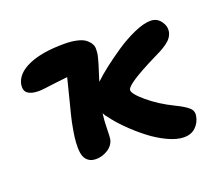

<svg xmlns="http://www.w3.org/2000/svg" viewBox="-99 -633 955 839"><g transform="rotate(-20 378.5 -213.5)"><path d="M231.9 25.9Q210.9 25.9 197.8 17.1Q184.6 8.3 178.5 -6.8Q172.4 -22 171.9 -46.6Q171.4 -71.3 175 -98.1Q178.7 -125 186 -162.1Q190.9 -186 208.5 -253.4Q226.1 -320.8 233.9 -354Q209 -351.6 178.2 -347.7Q147.5 -343.8 127.7 -341.3Q107.9 -338.9 98.1 -338.9Q62.5 -338.9 45.9 -351.8Q29.3 -364.7 34.2 -393.1Q43.9 -440.9 105.7 -468Q167.5 -495.1 270 -495.1Q303.7 -495.1 328.6 -489.5Q353.5 -483.9 366.2 -474.6Q378.9 -465.3 386.7 -453.4Q394.5 -441.4 394.5 -428.7Q394.5 -416 393.1 -403.8Q387.7 -374.5 358.9 -287.1Q361.8 -290 366.2 -293Q383.8 -310.1 416.5 -335.7Q449.2 -361.3 492.4 -390.6Q535.6 -419.9 581.5 -440.4Q627.4 -460.9 659.2 -460.9Q689 -460.9 706.5 -437.3Q724.1 -413.6 719.2 -387.2Q716.3 -373.5 707.5 -361.6Q698.7 -349.6 683.8 -339.4Q668.9 -329.1 655.8 -322Q642.6 -314.9 622.1 -305.2Q477.1 -233.4 473.1 -208Q469.2 -191.4 518.8 -149.4Q568.4 -107.4 634.8 -75.2Q674.3 -56.2 692.1 -40.3Q710 -24.4 705.1 -1Q700.2 27.8 679.4 47.9Q658.7 67.9 625 67.9Q592.3 67.9 550 48.1Q507.8 28.3 468.8 -2.2Q429.7 -32.7 396 -66.4Q362.3 -100.1 340.8 -129.9Q332.5 -138.2 325.2 -152.8Q320.8 -119.1 320.3 -82.3Q319.8 -45.4 317.9 -34.2Q311.5 -6.3 285.4 9.8Q259.3 25.9 231.9 25.9Z"/></g></svg>

Font: Shantell Sans Irregular Bouncy
Style: Bold Italic
Weight: 700
Italic angle: -11.31°
Designer: Stephen Nixon, Anya Danilova, Shantell Martin
Foundry: Arrow Type
Version: Version 1.006;[9816181b4]